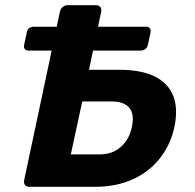

<svg xmlns="http://www.w3.org/2000/svg" viewBox="-20 -720 752 740"><path d="M90 -525Q80 -525 75.5 -531Q71 -537 73 -547L83 -594Q85 -605 92 -611Q99 -617 110 -617H542Q553 -617 557.5 -611Q562 -605 560 -594L550 -547Q548 -537 540 -531Q532 -525 522 -525ZM93 0Q82 0 76.5 -7Q71 -14 73 -25L211 -675Q213 -686 221.5 -693Q230 -700 241 -700H350Q361 -700 366.5 -693Q372 -686 370 -675L323 -451H440Q525 -451 577 -425Q629 -399 648 -349.5Q667 -300 652 -230Q638 -164 597.5 -111.5Q557 -59 493 -29.5Q429 0 345 0ZM253 -125H365Q414 -125 446.5 -154.5Q479 -184 488 -230Q499 -280 478.5 -304.5Q458 -329 409 -329H297Z"/></svg>

Font: Rubik SemiBold
Style: Italic
Weight: 600
Italic angle: -12°
Designer: Hubert and Fischer
Foundry: Hubert and Fischer
Version: Version 2.300;gftools[0.9.30]